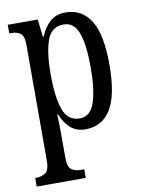

<svg xmlns="http://www.w3.org/2000/svg" viewBox="-87 -606 668 902"><g transform="rotate(-10 246.5 -155.0)"><path d="M14 236V195H20Q44 195 63 182.5Q82 170 82 123V-427Q82 -471 65 -483Q48 -495 22 -495H12V-536H155L165 -451H168Q185 -493 214 -519.5Q243 -546 289 -546Q367 -546 408.5 -479.5Q450 -413 450 -269Q450 -124 408.5 -56.5Q367 11 287 11Q244 11 216 -14Q188 -39 171 -81H168Q169 -59 169.5 -30.5Q170 -2 170 33V128Q170 172 189 183.5Q208 195 231 195H248V236ZM270 -44Q320 -44 340.5 -104Q361 -164 361 -273Q361 -380 340.5 -436Q320 -492 270 -492Q212 -492 191 -433.5Q170 -375 170 -272Q170 -164 191 -104Q212 -44 270 -44Z"/></g></svg>

Font: Noto Serif Thai ExtraCondensed
Style: Regular
Weight: 400
Width: 2
Designer: Monotype Design Team
Foundry: Monotype Imaging Inc.
Version: Version 2.002; ttfautohint (v1.8.4.7-5d5b)